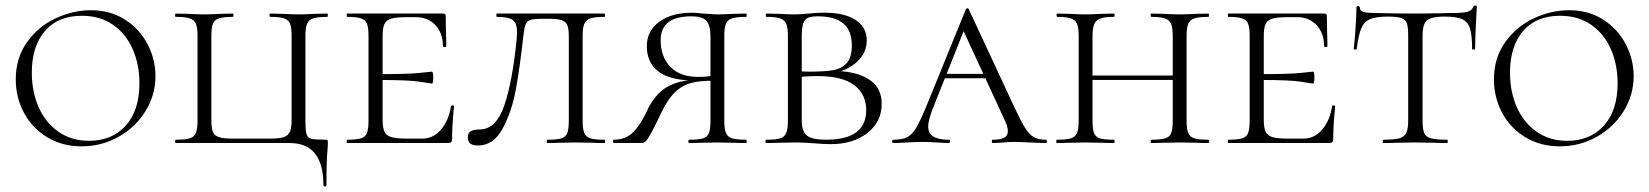

<svg xmlns="http://www.w3.org/2000/svg" viewBox="-20 -517 5962 694"><path d="M37 -230Q37 -308 78 -365Q119 -422 181.5 -451Q244 -480 309 -480Q379 -480 432 -446Q485 -412 513.5 -357Q542 -302 542 -242Q542 -174 506 -115.5Q470 -57 408.5 -22.5Q347 12 275 12Q205 12 150.5 -21Q96 -54 66.5 -109.5Q37 -165 37 -230ZM484 -216Q484 -283 460 -338.5Q436 -394 389 -427Q342 -460 276 -460Q190 -460 142.5 -405Q95 -350 95 -254Q95 -186 119.5 -130Q144 -74 191 -41Q238 -8 302 -8Q385 -8 434.5 -63Q484 -118 484 -216Z M1027 0H615Q613 0 613 -6Q613 -12 615 -12Q650 -12 666 -17Q682 -22 688 -36.5Q694 -51 694 -81V-387Q694 -417 688 -431Q682 -445 666 -450.5Q650 -456 615 -456Q613 -456 613 -462Q613 -468 615 -468L659 -467Q697 -465 718 -465Q741 -465 779 -467L821 -468Q824 -468 824 -462Q824 -456 821 -456Q787 -456 771 -450.5Q755 -445 749.5 -431Q744 -417 744 -387V-83Q744 -54 749.5 -40.5Q755 -27 771 -21.5Q787 -16 821 -16H957Q990 -16 1006 -21.5Q1022 -27 1028 -41Q1034 -55 1034 -83V-387Q1034 -417 1028.5 -431Q1023 -445 1007 -450.5Q991 -456 957 -456Q954 -456 954 -462Q954 -468 957 -468L999 -467Q1037 -465 1060 -465Q1081 -465 1119 -467L1163 -468Q1165 -468 1165 -462Q1165 -456 1163 -456Q1128 -456 1112 -450.5Q1096 -445 1090 -431Q1084 -417 1084 -387V-81Q1084 -45 1088 -32Q1092 -19 1105 -15.5Q1118 -12 1156 -12Q1163 -12 1164 -10.5Q1165 -9 1165 0Q1165 13 1164 22Q1160 62 1160 152Q1160 157 1154.5 157Q1149 157 1149 152Q1149 0 1027 0Z M1235 -12Q1269 -12 1285 -17Q1301 -22 1306.5 -36.5Q1312 -51 1312 -81V-387Q1312 -417 1306.5 -431Q1301 -445 1285 -450.5Q1269 -456 1235 -456Q1233 -456 1233 -462Q1233 -468 1235 -468H1581Q1591 -468 1591 -460L1592 -398Q1593 -379 1593 -350Q1593 -347 1587 -347Q1581 -347 1581 -350Q1581 -397 1554 -426Q1527 -455 1483 -455H1449Q1411 -455 1393.5 -449.5Q1376 -444 1369.5 -430Q1363 -416 1363 -386V-85Q1363 -56 1369.5 -41.5Q1376 -27 1394 -21.5Q1412 -16 1449 -16H1507Q1546 -16 1574 -48.5Q1602 -81 1610 -133Q1610 -136 1615.5 -136Q1621 -136 1621 -133Q1614 -61 1614 -15Q1614 -7 1611 -3.5Q1608 0 1599 0H1235Q1233 0 1233 -6Q1233 -12 1235 -12ZM1343 -228V-249Q1458 -249 1497 -253.5Q1536 -258 1541 -258Q1546 -258 1546 -237Q1546 -215 1541 -215Q1537 -215 1498.5 -221.5Q1460 -228 1343 -228Z M1872 -389Q1859 -273 1844.5 -193.5Q1830 -114 1797 -52.5Q1764 9 1707 9Q1671 9 1671 -20Q1671 -37 1682 -43Q1693 -49 1713 -49Q1773 -49 1802.5 -135Q1832 -221 1847 -370Q1849 -392 1849 -399Q1849 -433 1833.5 -444.5Q1818 -456 1776 -456Q1774 -456 1774 -462Q1774 -468 1776 -468H2165Q2167 -468 2167 -462Q2167 -456 2165 -456Q2130 -456 2114 -450.5Q2098 -445 2092 -431Q2086 -417 2086 -387V-81Q2086 -51 2092 -36.5Q2098 -22 2114 -17Q2130 -12 2165 -12Q2167 -12 2167 -6Q2167 0 2165 0Q2137 0 2121 -1L2062 -2L2001 -1Q1986 0 1959 0Q1956 0 1956 -6Q1956 -12 1959 -12Q1994 -12 2009.5 -17Q2025 -22 2030.5 -36Q2036 -50 2036 -81V-385Q2036 -412 2031 -425Q2026 -438 2011.5 -443.5Q1997 -449 1966 -449H1938Q1909 -449 1897 -445Q1885 -441 1880 -429Q1875 -417 1872 -389Z M2198 -12Q2241 -12 2267.5 -38Q2294 -64 2318 -115Q2346 -176 2390 -202Q2434 -228 2499 -228L2506 -225Q2404 -225 2361 -257.5Q2318 -290 2318 -350Q2318 -405 2362.5 -438Q2407 -471 2481 -471Q2499 -471 2520 -468Q2528 -468 2544.5 -466.5Q2561 -465 2574 -465Q2595 -465 2633 -467L2677 -468Q2679 -468 2679 -462Q2679 -456 2677 -456Q2642 -456 2626 -450.5Q2610 -445 2604 -431Q2598 -417 2598 -387V-81Q2598 -51 2604 -36.5Q2610 -22 2626 -17Q2642 -12 2677 -12Q2679 -12 2679 -6Q2679 0 2677 0Q2649 0 2633 -1L2574 -2L2513 -1Q2498 0 2471 0Q2468 0 2468 -6Q2468 -12 2471 -12Q2506 -12 2521.5 -17Q2537 -22 2542.5 -36Q2548 -50 2548 -81V-385Q2548 -426 2533 -442Q2518 -458 2480 -458Q2368 -458 2368 -372Q2368 -312 2403 -275.5Q2438 -239 2504 -239Q2544 -239 2564 -246L2562 -225Q2509 -226 2476 -216.5Q2443 -207 2417.5 -181.5Q2392 -156 2368 -105Q2346 -58 2333.5 -35.5Q2321 -13 2314 -6.5Q2307 0 2300 0H2198Q2196 0 2196 -6Q2196 -12 2198 -12Z M3167 -142Q3167 -77 3115.5 -36.5Q3064 4 2983 4Q2958 4 2923 1Q2910 0 2891.5 -1Q2873 -2 2851 -2L2794 -1Q2777 0 2749 0Q2747 0 2747 -6Q2747 -12 2749 -12Q2784 -12 2800 -17Q2816 -22 2822 -36.5Q2828 -51 2828 -81V-387Q2828 -417 2822 -431Q2816 -445 2800 -450.5Q2784 -456 2750 -456Q2748 -456 2748 -462Q2748 -468 2750 -468L2794 -467Q2830 -465 2851 -465Q2876 -465 2903 -468Q2913 -469 2927.5 -470Q2942 -471 2962 -471Q3033 -471 3073 -444.5Q3113 -418 3113 -371Q3113 -325 3076 -292Q3039 -259 2981 -251L3016 -260Q3088 -255 3127.5 -225.5Q3167 -196 3167 -142ZM2878 -385V-256L2857 -261Q2874 -258 2905 -258Q2961 -258 2992 -263.5Q3023 -269 3041 -289.5Q3059 -310 3059 -352Q3059 -407 3028 -432.5Q2997 -458 2936 -458Q2912 -458 2900 -452.5Q2888 -447 2883 -431.5Q2878 -416 2878 -385ZM3111 -119Q3111 -176 3068 -209Q3025 -242 2935 -242Q2884 -242 2857 -236L2878 -243V-81Q2878 -43 2896 -27.5Q2914 -12 2966 -12Q3111 -12 3111 -119Z M3395 -250H3577L3584 -234H3379ZM3760 0Q3742 0 3702 -2Q3664 -4 3646 -4Q3632 -4 3606 -2Q3582 0 3569 0Q3565 0 3565 -6Q3565 -12 3569 -12Q3596 -12 3609.5 -19Q3623 -26 3623 -43Q3623 -59 3611 -84L3453 -426L3475 -434L3351 -123Q3335 -81 3335 -61Q3335 -35 3353.5 -23.5Q3372 -12 3409 -12Q3414 -12 3414 -6Q3414 0 3409 0Q3394 0 3368 -2Q3340 -4 3316 -4Q3291 -4 3257 -2Q3227 0 3209 0Q3205 0 3205 -6Q3205 -12 3209 -12Q3240 -12 3258 -20.5Q3276 -29 3291 -54Q3306 -79 3328 -132L3471 -483Q3473 -487 3477 -487Q3481 -487 3482 -483L3643 -137Q3669 -81 3684.5 -56Q3700 -31 3716.5 -21.5Q3733 -12 3760 -12Q3764 -12 3764 -6Q3764 0 3760 0Z M4142 -456Q4139 -456 4139 -462Q4139 -468 4142 -468L4184 -467Q4222 -465 4245 -465Q4266 -465 4304 -467L4348 -468Q4350 -468 4350 -462Q4350 -456 4348 -456Q4313 -456 4297 -450.5Q4281 -445 4275 -431Q4269 -417 4269 -387V-81Q4269 -51 4275 -36.5Q4281 -22 4297 -17Q4313 -12 4348 -12Q4350 -12 4350 -6Q4350 0 4348 0Q4320 0 4304 -1L4245 -2L4184 -1Q4169 0 4142 0Q4139 0 4139 -6Q4139 -12 4142 -12Q4176 -12 4192 -17Q4208 -22 4213.5 -36.5Q4219 -51 4219 -81V-385Q4219 -415 4213.5 -429.5Q4208 -444 4192 -450Q4176 -456 4142 -456ZM3901 -244H4240V-228H3901ZM3801 -456Q3799 -456 3799 -462Q3799 -468 3801 -468L3845 -467Q3881 -465 3903 -465Q3928 -465 3964 -467L4006 -468Q4009 -468 4009 -462Q4009 -456 4006 -456Q3973 -456 3957 -450Q3941 -444 3935 -429.5Q3929 -415 3929 -385V-81Q3929 -50 3934.5 -36Q3940 -22 3955.5 -17Q3971 -12 4006 -12Q4009 -12 4009 -6Q4009 0 4006 0Q3979 0 3964 -1L3903 -2L3844 -1Q3828 0 3800 0Q3798 0 3798 -6Q3798 -12 3800 -12Q3835 -12 3851 -17Q3867 -22 3873 -36.5Q3879 -51 3879 -81V-387Q3879 -417 3873 -431Q3867 -445 3851 -450.5Q3835 -456 3801 -456Z M4420 -12Q4454 -12 4470 -17Q4486 -22 4491.5 -36.5Q4497 -51 4497 -81V-387Q4497 -417 4491.5 -431Q4486 -445 4470 -450.5Q4454 -456 4420 -456Q4418 -456 4418 -462Q4418 -468 4420 -468H4766Q4776 -468 4776 -460L4777 -398Q4778 -379 4778 -350Q4778 -347 4772 -347Q4766 -347 4766 -350Q4766 -397 4739 -426Q4712 -455 4668 -455H4634Q4596 -455 4578.5 -449.5Q4561 -444 4554.5 -430Q4548 -416 4548 -386V-85Q4548 -56 4554.5 -41.5Q4561 -27 4579 -21.5Q4597 -16 4634 -16H4692Q4731 -16 4759 -48.5Q4787 -81 4795 -133Q4795 -136 4800.5 -136Q4806 -136 4806 -133Q4799 -61 4799 -15Q4799 -7 4796 -3.5Q4793 0 4784 0H4420Q4418 0 4418 -6Q4418 -12 4420 -12ZM4528 -228V-249Q4643 -249 4682 -253.5Q4721 -258 4726 -258Q4731 -258 4731 -237Q4731 -215 4726 -215Q4722 -215 4683.5 -221.5Q4645 -228 4528 -228Z M4884 -340Q4884 -338 4878.5 -338Q4873 -338 4873 -340Q4876 -362 4879.5 -412.5Q4883 -463 4883 -490Q4883 -495 4889 -495Q4895 -495 4895 -490Q4895 -477 4910 -473.5Q4925 -470 4947 -470Q5035 -468 5098 -468L5185 -469Q5203 -470 5232 -470Q5268 -470 5284.5 -474.5Q5301 -479 5306 -494Q5308 -497 5313 -497Q5318 -497 5318 -494Q5312 -386 5312 -340Q5312 -338 5306.5 -338Q5301 -338 5301 -340Q5301 -390 5293.5 -414Q5286 -438 5265.5 -447.5Q5245 -457 5202 -457Q5169 -457 5152 -451Q5135 -445 5128.5 -430.5Q5122 -416 5122 -387V-81Q5122 -50 5128 -36Q5134 -22 5152.5 -17Q5171 -12 5211 -12Q5213 -12 5213 -6Q5213 0 5211 0Q5180 0 5163 -1L5095 -2L5030 -1Q5012 0 4980 0Q4978 0 4978 -6Q4978 -12 4980 -12Q5019 -12 5037.5 -17Q5056 -22 5063 -36.5Q5070 -51 5070 -81V-389Q5070 -419 5065 -433Q5060 -447 5044.5 -452Q5029 -457 4995 -457Q4953 -457 4931.5 -447.5Q4910 -438 4900 -413.5Q4890 -389 4884 -340Z M5380 -230Q5380 -308 5421 -365Q5462 -422 5524.5 -451Q5587 -480 5652 -480Q5722 -480 5775 -446Q5828 -412 5856.5 -357Q5885 -302 5885 -242Q5885 -174 5849 -115.5Q5813 -57 5751.5 -22.5Q5690 12 5618 12Q5548 12 5493.5 -21Q5439 -54 5409.5 -109.5Q5380 -165 5380 -230ZM5827 -216Q5827 -283 5803 -338.5Q5779 -394 5732 -427Q5685 -460 5619 -460Q5533 -460 5485.5 -405Q5438 -350 5438 -254Q5438 -186 5462.5 -130Q5487 -74 5534 -41Q5581 -8 5645 -8Q5728 -8 5777.5 -63Q5827 -118 5827 -216Z"/></svg>

Font: Cormorant SC Light
Style: Regular
Weight: 300
Designer: Christian Thalmann (Catharsis Fonts)
Foundry: Catharsis Fonts
Version: Version 4.000